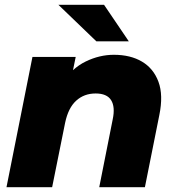

<svg xmlns="http://www.w3.org/2000/svg" viewBox="-20 -779 736 799"><path d="M454 -551Q523 -551 571 -522.5Q619 -494 639.5 -438.5Q660 -383 643 -300L583 0H393L449 -282Q460 -334 442.5 -362Q425 -390 378 -390Q330 -390 297 -360Q264 -330 251 -268L197 0H7L115 -542H295L264 -390L240 -434Q279 -495 336.5 -523Q394 -551 454 -551ZM381 -607 223 -759H413L516 -607Z"/></svg>

Font: Montserrat Thin ExtraBold
Style: Italic
Weight: 800
Italic angle: -11.3°
Version: Version 9.000